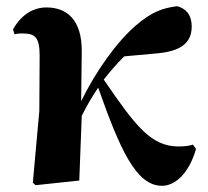

<svg xmlns="http://www.w3.org/2000/svg" viewBox="-20 -583 672 620"><path d="M503 17C545 17 590 -22 613 -102L603 -116C594 -113 579 -110 557 -110C467 -110 417 -177 315 -326C337 -354 359 -379 381 -401L491 -411C560 -418 599 -442 599 -497C599 -538 578 -556 552 -563C504 -557 469 -544 419 -501C356 -447 289 -352 242 -256L244 -416C245 -519 196 -559 130 -559C79 -559 43 -526 22 -488L27 -472C36 -475 45 -475 54 -475C94 -475 108 -461 108 -403L107 -225L86 7L95 15L236 0L244 -209C262 -245 277 -270 297 -300C367 -102 419 17 503 17Z"/></svg>

Font: Source Han Serif KR Heavy
Style: Regular
Weight: 900
Designer: Ryoko NISHIZUKA 西塚涼子 (kana & ideographs); Frank Grießhammer (Latin, Greek & Cyrillic); Wenlong ZHANG 张文龙 (bopomofo); San
Foundry: Adobe
Version: Version 2.001;hotconv 1.1.0;makeotfexe 2.6.0